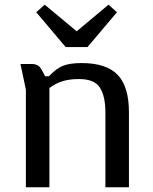

<svg xmlns="http://www.w3.org/2000/svg" viewBox="-20 -796 651 816"><path d="M441 -776 306 -663 170 -776 134 -744 259 -596H352L477 -744ZM158 -498 172 -472H188Q219 -505 248 -516.5Q277 -528 327 -528Q432 -528 480 -478Q528 -428 528 -319V0H428V-318Q428 -386 405 -423Q382 -460 316 -460Q274 -460 244.5 -450.5Q215 -441 190 -422V0H90V-415L67 -524H116Q129 -524 139.5 -518.5Q150 -513 158 -498Z"/></svg>

Font: Voces
Style: Regular
Weight: 400
Designer: Ana Paula Megda, Pablo Ugerman
Foundry: Ana Paula Megda, Pablo Ugerman
Version: Version 1.100